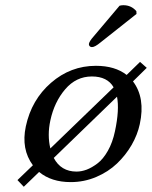

<svg xmlns="http://www.w3.org/2000/svg" viewBox="-20 -693 586 741"><path d="M441.4 -670.9Q447.8 -672.9 456.1 -672.9Q486.8 -672.9 506.3 -649.9L506.8 -639.2L368.7 -529.8Q345.7 -510.7 334.5 -511.2Q329.1 -511.2 325.7 -515.1Q322.3 -519 323.2 -523.9Q325.2 -534.2 340.8 -551.8ZM520.5 -454.1 546.4 -431.2 493.2 -378.9Q541.5 -315.4 519.5 -213.9Q510.7 -172.9 488 -133.5Q465.3 -94.2 431.6 -62Q397.9 -29.8 351.3 -10Q304.7 9.8 252.9 9.8Q178.2 9.8 130.9 -29.3L71.8 27.8L47.4 2L106.9 -55.2Q61 -117.2 79.6 -205.1Q101.6 -308.1 177 -373.5Q252.4 -439 350.1 -439Q423.8 -439 468.8 -403.8ZM334.5 -397.9Q273.9 -397.9 231.7 -348.6Q189.5 -299.3 174.3 -228Q162.1 -171.4 174.3 -120.1L418.5 -356Q394.5 -397.9 334.5 -397.9ZM431.6 -319.8 187.5 -83.5Q215.3 -30.8 275.4 -30.8Q294.4 -30.8 314.5 -38.3Q334.5 -45.9 356.2 -62.3Q377.9 -78.6 396.2 -110.8Q414.6 -143.1 423.8 -187Q441.4 -269.5 431.6 -319.8Z"/></svg>

Font: Linux Biolinum O
Style: Italic
Weight: 400
Italic angle: -12°
Designer: Philipp H. Poll
Foundry: Philipp H. Poll
Version: Version 1.1.3